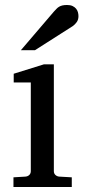

<svg xmlns="http://www.w3.org/2000/svg" viewBox="-20 -753 343 773"><path d="M34.2 0V-39.1L83 -42Q92.3 -43 98.1 -48.8Q104 -54.7 104 -64V-420.9H35.2V-456.1L157.2 -494.1H196.8V-64Q196.8 -54.7 202.9 -48.8Q209 -43 217.8 -42L269 -39.1V0ZM295.9 -688Q295.9 -674.3 289.3 -664.6Q282.7 -654.8 272.9 -647.9L120.6 -550.8H64L196.8 -706.1Q202.6 -712.4 207.5 -717.5Q212.4 -722.7 218.3 -726.1Q224.1 -729.5 231.7 -731.2Q239.3 -732.9 250 -732.9Q263.2 -732.9 272 -728.8Q280.8 -724.6 286.1 -718.3Q291.5 -711.9 293.7 -703.9Q295.9 -695.8 295.9 -688Z"/></svg>

Font: Tagmukay Beta
Style: Regular
Weight: 400
Designer: Peter Martin
Foundry: SIL International
Version: Version 2.000; dev 82b92eM